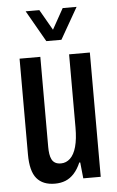

<svg xmlns="http://www.w3.org/2000/svg" viewBox="-53 -761 496 811"><g transform="rotate(-5 195.0 -356.0)"><path d="M147 12Q96 12 70 -19Q44 -50 44 -121V-527H132V-145Q132 -129 134 -115.5Q136 -102 141 -92Q146 -82 155.5 -76.5Q165 -71 180 -71Q202 -71 219 -87Q236 -103 245 -135.5Q254 -168 254 -217V-527H342V0H268L261 -68H257Q245 -40 228.5 -22Q212 -4 192 4Q172 12 147 12ZM87 -724H145L215 -602H176L244 -724H303L227 -591H163Z"/></g></svg>

Font: Archivo ExtraCondensed Medium
Style: Regular
Weight: 500
Width: 2
Designer: Hector Gatti
Foundry: Omnibus-Type
Version: Version 2.001